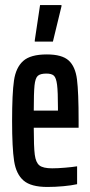

<svg xmlns="http://www.w3.org/2000/svg" viewBox="-20 -734 359 762"><path d="M292 -227H114Q114 -151 118 -120Q122 -89 136.5 -77.5Q151 -66 187 -66Q209 -66 238.5 -68.5Q268 -71 286 -74V-3Q264 2 231.5 5Q199 8 168 8Q103 8 73.5 -17.5Q44 -43 36 -95Q28 -147 28 -254Q28 -363 35.5 -414.5Q43 -466 72 -492Q101 -518 166 -518Q226 -518 252.5 -494Q279 -470 285.5 -419Q292 -368 292 -255ZM114 -295H210V-306Q210 -370 206.5 -397.5Q203 -425 194 -433.5Q185 -442 164 -442Q140 -442 130 -433Q120 -424 117 -395Q114 -366 114 -295ZM118 -569V-574L139 -714H224V-709L190 -569Z"/></svg>

Font: Saira Ultra Condensed SemiBold
Style: Regular
Weight: 600
Width: 1
Designer: Hector Gatti with collaboration of the Omnibus-Type team
Foundry: Omnibus-Type
Version: Version 1.001; ttfautohint (v1.8)